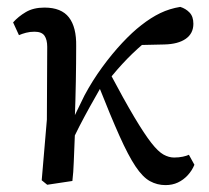

<svg xmlns="http://www.w3.org/2000/svg" viewBox="-20 -525 607 557"><path d="M117 11 101 -2 116 -178 117 -389Q117 -410 109 -421.5Q101 -433 80 -433Q67 -433 55.5 -430Q44 -427 35 -423L18 -460Q33 -477 55 -490Q77 -503 109 -503Q158 -503 180 -474.5Q202 -446 201 -391Q201 -344 200 -288.5Q199 -233 197 -181L199 -179Q198 -149 196.5 -117Q195 -85 194 -55Q193 -25 190 0ZM181 -97 163 -172H188L225 -248Q248 -291 276.5 -330Q305 -369 334.5 -400.5Q364 -432 390 -452Q418 -474 445 -487Q472 -500 503 -505Q519 -500 530 -488.5Q541 -477 541 -456Q541 -428 519 -412.5Q497 -397 457 -396L368 -394L458 -444Q425 -423 394 -396.5Q363 -370 334.5 -339Q306 -308 280 -273L271 -269Q256 -243 240.5 -215Q225 -187 210 -158Q195 -129 181 -97ZM460 12Q436 12 415 0.5Q394 -11 373 -42.5Q352 -74 326.5 -131Q301 -188 265 -279L296 -318Q340 -235 369.5 -185.5Q399 -136 419 -110.5Q439 -85 454.5 -76.5Q470 -68 485 -68Q499 -68 510.5 -70.5Q522 -73 528 -76L544 -47Q537 -30 524.5 -16.5Q512 -3 496 4.5Q480 12 460 12Z"/></svg>

Font: Source Serif 4
Style: Regular
Weight: 400
Designer: Frank Grießhammer
Foundry: Adobe Systems Incorporated
Version: Version 4.004;hotconv 1.0.116;makeotfexe 2.5.65601